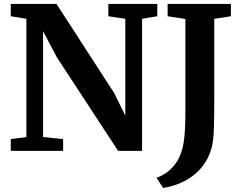

<svg xmlns="http://www.w3.org/2000/svg" viewBox="-20 -763 1229 971"><path d="M113.4 -70V-668Q100.4 -670.4 87.1 -672.5Q73.8 -674.6 60.7 -676.8Q47.6 -679 34.5 -680.8V-743H265.7L557.1 -293L613.7 -178.5V-668L527.9 -680.8V-743H775.4V-680.8L698.5 -668V0H577.4L267.9 -472.7L197.8 -605.3V-70.1L299.3 -59.6V0H34.5V-59.6ZM771.2 135.9Q796.3 127.9 820.7 111Q845.1 94 865.2 67.9Q885.3 41.8 896.9 6.8Q904.4 -15.5 908.8 -42.8Q913.3 -70.1 915.4 -109.8Q917.6 -149.6 917.6 -208.1V-667L827.8 -680.8V-743H1147.7V-680.8L1063.6 -667.7V-275Q1063.6 -183.7 1061.9 -119.1Q1060.2 -54.5 1050.4 -16.3Q1036.3 37.9 1002.5 80.2Q968.7 122.4 918.4 149.9Q868 177.3 805.1 187.8Z"/></svg>

Font: Merriweather 7pt Light
Style: Regular
Weight: 300
Designer: Eben Sorkin
Foundry: Eben Sorkin
Version: Version 2.200;gftools[0.9.31]